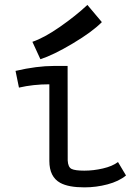

<svg xmlns="http://www.w3.org/2000/svg" viewBox="-20 -768 558 796"><path d="M114.3 -594.7Q162.6 -610.8 228.5 -656.7Q294.4 -702.6 342.3 -747.6L402.3 -676.3Q362.8 -636.2 282.2 -588.1Q201.7 -540 147.5 -522.5ZM203.6 -494.6H260.3Q260.3 -494.6 260.7 -102.5Q262.2 -74.7 276.9 -67.6Q291.5 -60.5 329.6 -60.5Q367.7 -60.5 406.7 -69.6Q445.8 -78.6 469.2 -96.2L502.4 -40.5Q472.7 -16.1 425.8 -3.7Q378.9 8.8 330.1 8.8Q264.2 8.8 230 -9.8Q184.6 -34.7 184.6 -100.6V-418.5Q117.7 -418.5 58.6 -404.8L44.4 -474.1Q132.8 -494.6 203.6 -494.6Z"/></svg>

Font: Fantasque Sans Mono
Style: Regular
Weight: 400
Monospace: yes
Designer: Jany Belluz
Version: Version 1.8.0 ; ttfautohint (v1.8.2)